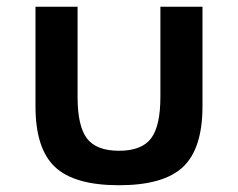

<svg xmlns="http://www.w3.org/2000/svg" viewBox="-20 -532 704 568"><path d="M332 16Q200 16 142.5 -38.2Q85 -92.5 85 -217.5V-512H209.5V-245.5Q209.5 -159 237.2 -122.5Q265 -86 332 -86Q399 -86 426.8 -122.5Q454.5 -159 454.5 -245.5V-512H579V-217.5Q579 -92.5 521.5 -38.2Q464 16 332 16Z"/></svg>

Font: Spartan Thin SemiBold
Style: Regular
Weight: 600
Version: Version 1.004